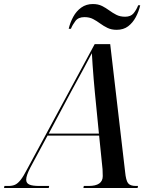

<svg xmlns="http://www.w3.org/2000/svg" viewBox="-79 -933 763 953"><path d="M-59 0 -57 -10H-37Q-18 -10 -4.5 -16Q9 -22 23 -39.5Q37 -57 55 -92L391 -714H468L542 -80Q546 -38 556.5 -24Q567 -10 595 -10H606L604 0H335L337 -10H361Q431 -10 431 -59Q431 -67 430.5 -76Q430 -85 430 -93L413 -260H157L72 -102Q51 -62 51 -41Q51 -24 66.5 -17Q82 -10 116 -10H165L163 0ZM275 -480 163 -270H412L392 -473Q389 -502 386 -539.5Q383 -577 380.5 -612Q378 -647 377 -669Q360 -636 332.5 -585.5Q305 -535 275 -480ZM500 -785Q474 -785 454.5 -794.5Q435 -804 418 -816.5Q401 -829 383 -838.5Q365 -848 340 -848Q310 -848 295.5 -829Q281 -810 273 -790H262Q269 -821 284.5 -849.5Q300 -878 324.5 -895.5Q349 -913 382 -913Q408 -913 427 -903.5Q446 -894 463 -881.5Q480 -869 498.5 -859.5Q517 -850 542 -850Q570 -850 584 -867Q598 -884 607 -907H617Q610 -876 595 -848Q580 -820 557 -802.5Q534 -785 500 -785Z"/></svg>

Font: Noto Serif Display SemiCondensed Medium
Style: Italic
Weight: 500
Width: 4
Italic angle: -12°
Designer: Monotype Design Team
Foundry: Monotype Imaging Inc.
Version: Version 2.009